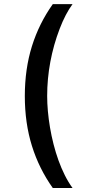

<svg xmlns="http://www.w3.org/2000/svg" viewBox="-20 -775 418 946"><path d="M240.1 -754.6H337.4Q302.6 -707.7 274.1 -633.5Q243.6 -554 228 -470.3Q212.4 -386.7 212.4 -301.8Q212.4 -266.7 215.9 -227.1Q219.5 -187.5 226.4 -146.7Q233.3 -105.8 243.8 -64.6Q254.3 -23.4 268.1 15.1Q282 53.6 299.4 88.4Q316.8 123.2 337.4 151.3H240.1Q172.6 56.5 137.4 -55.9Q102.3 -168.3 102.3 -301.8Q102.3 -435.4 137.4 -547.6Q172.6 -659.8 240.1 -754.6Z"/></svg>

Font: Inter P Medium
Style: Regular
Weight: 500
Designer: Rasmus Andersson
Foundry: rsms
Version: Version 3.018;git-588b23468